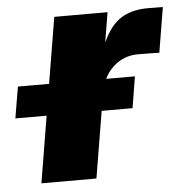

<svg xmlns="http://www.w3.org/2000/svg" viewBox="-103 -559 577 601"><g transform="rotate(-5 185.0 -258.5)"><path d="M3.4 0 88.9 -515.6H256.3L241.2 -424.3H242.2Q264.6 -474.1 298.3 -495.6Q332 -517.1 383.8 -517.1Q397.5 -517.1 408.4 -516.8Q419.4 -516.6 430.2 -516.6L406.7 -375Q397.5 -375.5 377.7 -375.7Q357.9 -376 339.4 -376Q294.4 -376 261.5 -345.7Q228.5 -315.4 219.7 -261.2L176.3 0ZM-60.1 -209.5 -43.5 -308.1H324.2L308.1 -209.5Z"/></g></svg>

Font: Inter Display Extra Bold
Style: Italic
Weight: 800
Italic angle: -9.39999°
Designer: Rasmus Andersson
Foundry: rsms
Version: Version 4.000;git-4fc901f